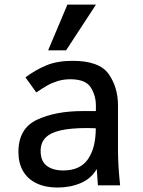

<svg xmlns="http://www.w3.org/2000/svg" viewBox="-20 -830 640 860"><path d="M62.5 -149Q62.5 -254.5 145.5 -293.5Q228.5 -332.5 350 -332.5H409.5V-357.5Q409.5 -402 386.5 -438.5Q363.5 -475 295 -475Q264.5 -475 238 -466.8Q211.5 -458.5 192 -447.2Q172.5 -436 142.5 -416L94 -483.5Q140 -517.5 188.2 -537.5Q236.5 -557.5 305.5 -557.5Q425.5 -557.5 467 -498Q508.5 -438.5 508.5 -358V-156.5Q508.5 -89.5 518 0H418.5Q416.5 -21.5 414.5 -56.5L413.5 -73Q388 -29.5 341.2 -9.8Q294.5 10 238 10Q183 10 143.5 -9Q104 -28 83.2 -63.8Q62.5 -99.5 62.5 -149ZM409 -255.5 371 -256.5Q297 -256.5 251.2 -246Q205.5 -235.5 183.8 -213Q162 -190.5 162 -153.5Q162 -108.5 189.2 -87.5Q216.5 -66.5 263.5 -66.5Q339 -66.5 374 -117Q409 -167.5 409 -255.5ZM195.5 -604.5 282 -809.5H410L276 -604.5Z"/></svg>

Font: JuliaMono Medium
Style: Regular
Weight: 500
Monospace: yes
Designer: cormullion
Foundry: corm
Version: Version 0.054; ttfautohint (v1.8.4)